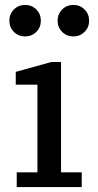

<svg xmlns="http://www.w3.org/2000/svg" viewBox="-20 -760 400 780"><path d="M48 0V-60H132V-416H44V-468L188 -508H228V-60H312V0ZM82 -612Q55 -612 36.5 -630.5Q18 -649 18 -676Q18 -703 36.5 -721.5Q55 -740 82 -740Q109 -740 127.5 -721.5Q146 -703 146 -676Q146 -649 127.5 -630.5Q109 -612 82 -612ZM278 -612Q251 -612 232.5 -630.5Q214 -649 214 -676Q214 -703 232.5 -721.5Q251 -740 278 -740Q305 -740 323.5 -721.5Q342 -703 342 -676Q342 -649 323.5 -630.5Q305 -612 278 -612Z"/></svg>

Font: Source Serif 4 Caption
Style: Regular
Weight: 400
Designer: Frank Grießhammer
Foundry: Adobe Systems Incorporated
Version: Version 4.004;hotconv 1.0.117;makeotfexe 2.5.65602